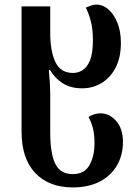

<svg xmlns="http://www.w3.org/2000/svg" viewBox="-20 -564 602 837"><path d="M297 253Q193 253 133.5 190Q74 127 74 10V-536H199V-421Q199 -341 221.5 -293.5Q244 -246 298 -246Q338 -246 361.5 -280Q385 -314 385 -389Q385 -438 375.5 -473Q366 -508 354 -531Q368 -537 379 -540.5Q390 -544 402 -544Q428 -544 452 -523.5Q476 -503 491.5 -465.5Q507 -428 507 -377Q507 -314 484.5 -270Q462 -226 423.5 -202.5Q385 -179 338 -179Q288 -179 253.5 -201Q219 -223 198 -259H193Q196 -226 197.5 -200.5Q199 -175 199 -156V13Q199 107 221.5 151Q244 195 297 195Q348 195 370 156Q392 117 392 60Q392 22 385 -5Q378 -32 366 -54Q391 -70 418 -70Q457 -70 486.5 -36.5Q516 -3 516 55Q516 112 490 157Q464 202 415 227.5Q366 253 297 253Z"/></svg>

Font: Noto Serif Georgian SemiCondensed SemiBold
Style: Regular
Weight: 600
Width: 4
Designer: Monotype Design Team, Akaki Razmadze
Foundry: Google LLC
Version: Version 2.003; ttfautohint (v1.8.4.7-5d5b)